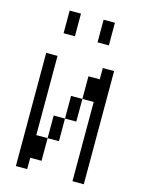

<svg xmlns="http://www.w3.org/2000/svg" viewBox="-129 -949 758 1024"><g transform="rotate(15 250.0 -437.5)"><path d="M187.5 -750H125V-875H187.5ZM62.5 -625H125V-187.5H187.5V-62.5H125V0H62.5ZM187.5 -312.5H250V-187.5H187.5ZM250 -437.5H312.5V-312.5H250ZM312.5 -562.5H375V-625H437.5V0H375V-437.5H312.5ZM312.5 -875H375V-750H312.5Z"/></g></svg>

Font: 寒蝉点阵体 16px
Style: Regular
Weight: 400
Designer: Designed by Warren2060
Foundry: ChillType
Version: Version 1.000